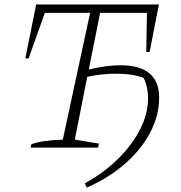

<svg xmlns="http://www.w3.org/2000/svg" viewBox="-20 -665 817 865"><path d="M118 0 121 -15Q144 -24 178.5 -29Q213 -34 263 -36L386 -607H182L109 -402H94L143 -645H696L654 -431H639L642 -607H431L380 -352Q461 -371 522 -371Q697 -371 697 -225Q697 -145 657 -68.5Q617 8 543.5 72.5Q470 137 371 180L362 161Q445 116 509.5 53Q574 -10 610.5 -81Q647 -152 647 -223Q647 -273 627 -314Q580 -333 500 -333Q439 -333 373 -319L317 -36L426 -18L422 0Z"/></svg>

Font: Piazzolla ExtraLight
Style: Italic
Weight: 200
Italic angle: -11.3°
Designer: Juan Pablo del Peral
Foundry: Huerta Tipografica
Version: Version 1.330